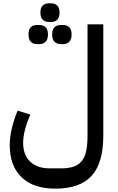

<svg xmlns="http://www.w3.org/2000/svg" viewBox="-20 -885 704 1145"><path d="M310 240Q179 240 108.5 172Q38 104 38 -20Q38 -65 50.5 -119Q63 -173 85 -225L161 -202Q142 -160 130 -115Q118 -70 118 -34Q118 39 160 79Q202 119 276 119H345Q388 119 418 109Q448 99 467 76Q486 53 494 15.5Q502 -22 502 -76V-740H596V-76Q596 87 526.5 163.5Q457 240 310 240ZM342 -622Q319 -622 305 -636Q291 -650 291 -679Q291 -709 305 -722.5Q319 -736 342 -736H356Q379 -736 393 -722.5Q407 -709 407 -679Q407 -650 393 -636Q379 -622 356 -622ZM200 -622Q177 -622 163.5 -636Q150 -650 150 -679Q150 -709 163.5 -722.5Q177 -736 200 -736H215Q238 -736 252 -722.5Q266 -709 266 -679Q266 -650 252 -636Q238 -622 215 -622ZM271 -754Q249 -754 235 -767.5Q221 -781 221 -810Q221 -839 235 -852Q249 -865 271 -865H286Q308 -865 321.5 -852Q335 -839 335 -810Q335 -781 321.5 -767.5Q308 -754 286 -754Z"/></svg>

Font: IBM Plex Sans Arabic Medium
Style: Regular
Weight: 500
Designer: Mike Abbink, Paul van der Laan, Pieter van Rosmalen, Wael Morcos, Khajak Apelian
Foundry: Bold Monday
Version: Version 1.1